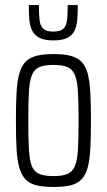

<svg xmlns="http://www.w3.org/2000/svg" viewBox="-20 -732 423 760"><path d="M192 8Q151 8 124 1.5Q97 -5 81 -22Q65 -39 56.5 -68.5Q48 -98 45.5 -143.5Q43 -189 43 -254Q43 -319 45.5 -365Q48 -411 56.5 -441Q65 -471 81 -487.5Q97 -504 124 -511Q151 -518 192 -518Q233 -518 259.5 -511Q286 -504 302.5 -487.5Q319 -471 327 -441Q335 -411 337.5 -365Q340 -319 340 -254Q340 -189 337.5 -143.5Q335 -98 327 -68.5Q319 -39 302.5 -22Q286 -5 259.5 1.5Q233 8 192 8ZM192 -35Q227 -35 247 -43.5Q267 -52 276.5 -74.5Q286 -97 288.5 -140.5Q291 -184 291 -254Q291 -325 288.5 -368.5Q286 -412 276.5 -435Q267 -458 247 -466.5Q227 -475 192 -475Q156 -475 136 -466.5Q116 -458 106.5 -435Q97 -412 94.5 -368.5Q92 -325 92 -254Q92 -184 94.5 -140.5Q97 -97 106 -74.5Q115 -52 135.5 -43.5Q156 -35 192 -35ZM191 -572Q156 -572 136 -582.5Q116 -593 107 -611.5Q98 -630 96 -655.5Q94 -681 94 -712H134Q134 -677 136.5 -653.5Q139 -630 151 -618.5Q163 -607 191 -607Q219 -607 231 -618.5Q243 -630 245.5 -653.5Q248 -677 248 -712H288Q288 -681 286 -655.5Q284 -630 275.5 -611.5Q267 -593 247 -582.5Q227 -572 191 -572Z"/></svg>

Font: Saira ExtraCondensed Light
Style: Regular
Weight: 300
Width: 2
Designer: Hector Gatti with collaboration of the Omnibus-Type team
Foundry: Omnibus-Type
Version: Version 1.101